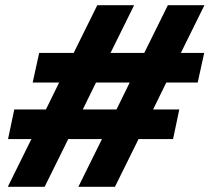

<svg xmlns="http://www.w3.org/2000/svg" viewBox="-20 -720 808 740"><path d="M10 0 101 -184H11L35 -298H157L208 -402H106L131 -516H264L355 -700H497L406 -516H536L627 -700H768L677 -516H767L742 -402H621L570 -298H671L647 -184H514L423 0H282L373 -184H243L152 0ZM299 -298H429L480 -402H350Z"/></svg>

Font: Red Hat Display Black
Style: Italic
Weight: 900
Italic angle: -12°
Designer: Pentagram, MCKL
Foundry: Pentagram, MCKL
Version: Version 1.023; ttfautohint (v1.8.3)